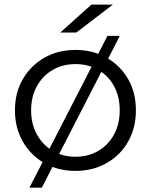

<svg xmlns="http://www.w3.org/2000/svg" viewBox="-20 -751 667 849"><path d="M313.5 4.7Q236.6 4.7 176.3 -29.7Q116 -64 81.1 -124.7Q46.1 -185.5 46.1 -263.1Q46.1 -341.7 81.2 -401.6Q116.2 -461.5 176.3 -495.9Q236.4 -530.2 313.5 -530.2Q390.6 -530.2 451.2 -495.9Q511.8 -461.6 546.4 -401.7Q580.9 -341.9 580.9 -263.1Q580.9 -185.3 546.4 -124.6Q512 -64 451.1 -29.7Q390.3 4.7 313.5 4.7ZM313.5 -57.9Q369.9 -57.9 414.2 -83.5Q458.4 -109.2 483.9 -155.7Q509.4 -202.2 509.4 -263Q509.4 -324.8 483.9 -370.8Q458.4 -416.8 414.2 -442.2Q369.9 -467.6 313.8 -467.6Q257.7 -467.6 213.6 -442.2Q169.6 -416.8 143.6 -370.8Q117.6 -324.8 117.6 -263Q117.6 -202.2 143.6 -155.7Q169.6 -109.2 213.6 -83.5Q257.6 -57.9 313.5 -57.9ZM110.3 78.7 455.1 -592.4H509.9L165.1 78.7ZM246.4 -607 384.1 -730.6H479.1L317.2 -607Z"/></svg>

Font: Montserrat Alternates Thin
Style: Regular
Weight: 100
Designer: Julieta Ulanovsky
Foundry: Julieta Ulanovsky
Version: Version 9.000